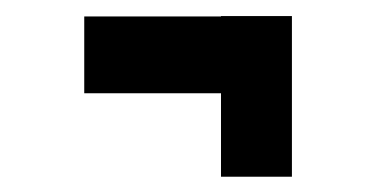

<svg xmlns="http://www.w3.org/2000/svg" viewBox="-20 -374 490 245"><path d="M87.5 -255V-353H262V-353.5H352.5V-148.5H262V-255Z"/></svg>

Font: Trispace Condensed Medium
Style: Regular
Weight: 500
Width: 3
Designer: Tyler Finck
Foundry: Etcetera Type Company
Version: Version 1.210; ttfautohint (v1.8.3)